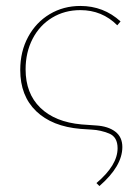

<svg xmlns="http://www.w3.org/2000/svg" viewBox="-20 -430 466 645"><path d="M304 185Q375 125 375 68Q375 30 346.5 18.5Q318 7 289 5.5Q260 4 251 3Q155 -5 101.5 -56.5Q48 -108 48 -195Q48 -257 74.5 -306Q101 -355 147 -382.5Q193 -410 250 -410Q328 -410 385 -358L374 -345Q323 -396 250 -396Q197 -396 155 -370.5Q113 -345 89.5 -299.5Q66 -254 66 -197Q66 -116 115.5 -68Q165 -20 254 -12Q263 -11 303 -8.5Q343 -6 367 12Q391 30 391 64Q391 128 314 195Z"/></svg>

Font: Ysabeau Infant Thin
Style: Regular
Weight: 200
Designer: Christian Thalmann (Catharsis Fonts)
Version: Version 0.003